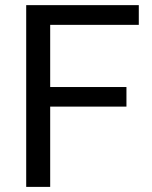

<svg xmlns="http://www.w3.org/2000/svg" viewBox="-20 -731 593 751"><path d="M474.6 -314H176.3V0H82.5V-710.9H522.9V-633.8H176.3V-390.6H474.6Z"/></svg>

Font: Vazir FD-UI
Style: Regular-FD-UI
Weight: 400
Designer: Saber Rastikerdar
Foundry: Saber Rastikerdar
Version: Version 30.1.0